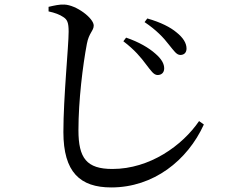

<svg xmlns="http://www.w3.org/2000/svg" viewBox="-20 -777 1040 842"><path d="M671 -448C688 -448 699 -458 700 -475C701 -497 688 -519 661 -542C633 -567 589 -593 533 -612L521 -596C571 -558 598 -525 621 -494C642 -467 654 -448 671 -448ZM771 -536C788 -536 798 -547 798 -564C798 -588 783 -612 754 -635C728 -657 686 -679 626 -696L614 -680C665 -646 698 -611 720 -582C743 -554 754 -536 771 -536ZM258 -702C275 -691 281 -678 281 -638C281 -575 258 -350 258 -198C258 -22 331 45 468 45C653 45 802 -73 874 -231L853 -246C780 -139 637 -36 473 -36C360 -36 324 -83 324 -206C324 -336 343 -490 361 -585C370 -633 391 -642 391 -665C391 -697 315 -755 262 -757C241 -758 219 -753 193 -747V-727C221 -721 242 -713 258 -702Z"/></svg>

Font: Noto Serif SC Medium
Style: Regular
Weight: 500
Designer: Ryoko NISHIZUKA 西塚涼子 (kana & ideographs); Frank Grießhammer (Latin, Greek & Cyrillic); Wenlong ZHANG 张文龙 (bopomofo); San
Foundry: Adobe Systems Incorporated
Version: Version 1.001;PS 1.001;hotconv 16.6.54;makeotf.lib2.5.65590